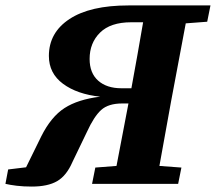

<svg xmlns="http://www.w3.org/2000/svg" viewBox="-53 -677 795 707"><path d="M-33 0 -23 -53 43 -61 99 -175Q135 -247 184.5 -279Q234 -311 316 -321Q231 -330 179 -368.5Q127 -407 127 -471Q127 -557 203 -607Q279 -657 420 -657H722L710 -597L631 -591L577 -304Q566 -245 555.5 -185Q545 -125 534 -66L615 -60L603 0H286L298 -60L376 -66L420 -296H397Q346 -296 319.5 -272Q293 -248 267 -191L214 -81Q192 -30 157.5 -10Q123 10 64 10Q33 10 8.5 7Q-16 4 -33 0ZM394 -352H431V-353Q442 -414 453 -474.5Q464 -535 474 -595H430Q354 -595 315.5 -557Q277 -519 277 -460Q277 -408 308.5 -380Q340 -352 394 -352Z"/></svg>

Font: Source Serif 4 SmText
Style: Bold Italic
Weight: 700
Italic angle: -12°
Designer: Frank Grießhammer
Foundry: Adobe
Version: Version 4.005;hotconv 1.1.0;makeotfexe 2.6.0